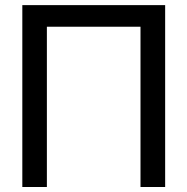

<svg xmlns="http://www.w3.org/2000/svg" viewBox="-20 -748 749 768"><path d="M640.6 -727.5V0H542V-641.1H167.5V0H69.3V-727.5Z"/></svg>

Font: Inter Cardless Display
Style: Regular
Weight: 400
Designer: Rasmus Andersson
Foundry: rsms
Version: Version 4.001;git-9221beed3